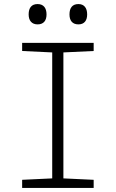

<svg xmlns="http://www.w3.org/2000/svg" viewBox="-20 -925 570 945"><path d="M366 -805C395 -805 409 -824 409 -854C409 -886 394 -905 366 -905C336 -905 322 -886 322 -854C322 -824 336 -805 366 -805ZM165 -805C195 -805 209 -824 209 -854C209 -886 194 -905 165 -905C135 -905 121 -886 121 -854C121 -824 136 -805 165 -805ZM89 0H441V-40L292 -47V-667L441 -674V-714H89V-674L237 -667V-47L89 -40Z"/></svg>

Font: Noto Sans Mono Condensed Light
Style: Regular
Weight: 300
Width: 3
Designer: Monotype Design Team
Foundry: Monotype Imaging Inc.
Version: Version 2.014